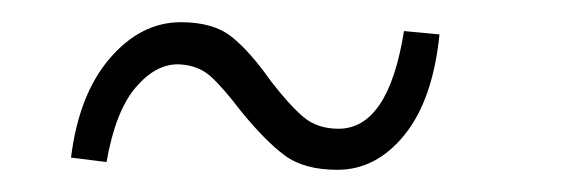

<svg xmlns="http://www.w3.org/2000/svg" viewBox="-20 -598 519 173"><path d="M284 -445Q254 -445 236.5 -458Q219 -471 197 -498Q181 -519 170 -529Q159 -539 142 -540Q121 -541 102.5 -519.5Q84 -498 76 -452L44 -456Q51 -513 79 -545.5Q107 -578 143 -578Q172 -578 188.5 -565Q205 -552 224 -525Q241 -503 253.5 -492.5Q266 -482 285 -482Q330 -482 344 -570L376 -567Q370 -508 344.5 -476.5Q319 -445 284 -445Z"/></svg>

Font: Josefin Sans Light
Style: Italic
Weight: 300
Italic angle: -7°
Designer: Santiago Orozco
Foundry: Typemade
Version: Version 2.000